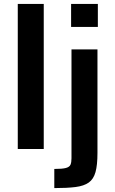

<svg xmlns="http://www.w3.org/2000/svg" viewBox="-20 -763 590 983"><path d="M71 0V-743H204V0ZM344 -625V-743H481V-625ZM258 200V102Q299 102 317.5 97Q336 92 341 80Q346 68 346 48V-510H479V20Q479 82 469 118Q459 154 434.5 171.5Q410 189 367 194.5Q324 200 258 200Z"/></svg>

Font: Saira SemiBold
Style: Regular
Weight: 600
Designer: Hector Gatti with collaboration of the Omnibus-Type team
Foundry: Omnibus-Type
Version: Version 1.100; ttfautohint (v1.8.3)